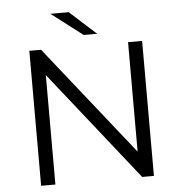

<svg xmlns="http://www.w3.org/2000/svg" viewBox="-59 -936 930 992"><g transform="rotate(-5 406.5 -440.5)"><path d="M114 0V-700H175L658 -92H626V-700H699V0H638L156 -608H188V0ZM401 -757 239 -881H334L471 -757Z"/></g></svg>

Font: Montserrat Thin
Style: Regular
Weight: 400
Version: Version 9.000